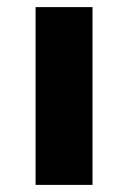

<svg xmlns="http://www.w3.org/2000/svg" viewBox="-20 -520 360 540"><path d="M80.1 0V-500H240.2V0Z"/></svg>

Font: Now
Style: Bold
Weight: 700
Designer: Alfredo Marco Pradil
Foundry: Alfredo Marco Pradil
Version: Version 1.002;PS 001.002;hotconv 1.0.88;makeotf.lib2.5.64775